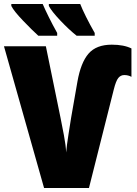

<svg xmlns="http://www.w3.org/2000/svg" viewBox="-20 -947 691 967"><path d="M606 -569Q626 -569 642 -560V-703Q604 -722 543 -722Q465 -722 426 -677Q387 -632 370 -536L338 -353Q334 -328 325 -270.5Q316 -213 313 -179Q312 -213 302 -265.5Q292 -318 285 -353L211 -714H0L202 0H428L553 -496Q564 -540 576 -554.5Q588 -569 606 -569ZM195 -927H37V-917Q50 -891 96 -843Q142 -795 173 -767H268V-781Q245 -822 225.5 -861.5Q206 -901 195 -927ZM384 -927H226V-917Q240 -890 283.5 -844Q327 -798 366 -767H457V-781Q433 -823 413.5 -862Q394 -901 384 -927Z"/></svg>

Font: Noto Sans Display SemiCondensed Black
Style: Regular
Weight: 900
Width: 4
Designer: Monotype Design Team
Foundry: Monotype Imaging Inc.
Version: Version 1.900